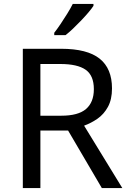

<svg xmlns="http://www.w3.org/2000/svg" viewBox="-20 -964 662 984"><path d="M294 -714Q427 -714 490.5 -663.5Q554 -613 554 -511Q554 -454 533 -416Q512 -378 479.5 -355.5Q447 -333 411 -320L607 0H502L329 -295H187V0H97V-714ZM289 -636H187V-371H294Q381 -371 421 -405.5Q461 -440 461 -507Q461 -577 419 -606.5Q377 -636 289 -636ZM459 -934Q450 -920 433 -900Q416 -880 395.5 -858.5Q375 -837 354.5 -817.5Q334 -798 316 -784H258V-796Q273 -815 290.5 -841Q308 -867 325 -894.5Q342 -922 353 -944H459Z"/></svg>

Font: Noto Sans Adlam Unjoined
Style: Regular
Weight: 400
Designer: Mark Jamra, Neil Patel
Foundry: JamraPatel LLC
Version: Version 3.001